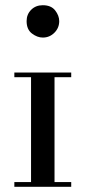

<svg xmlns="http://www.w3.org/2000/svg" viewBox="-20 -716 328 736"><path d="M82 -635Q82 -661 99.5 -678.5Q117 -696 144 -696Q176 -696 191.5 -676Q207 -656 207 -635Q207 -609 188.5 -590.5Q170 -572 144 -572Q123 -572 102.5 -587.5Q82 -603 82 -635ZM35 -18H99V-420H35V-438H253V-420H189V-18H253V0H35Z"/></svg>

Font: EIisabethische
Style: Book
Weight: 400
Designer: Salychow
Version: Version 1.3